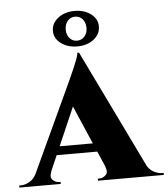

<svg xmlns="http://www.w3.org/2000/svg" viewBox="-92 -888 823 939"><g transform="rotate(-5 319.5 -418.5)"><path d="M313 -632 617 -5H419L241 -417ZM127 -63Q116 -37 130 -23.5Q144 -10 161 -10H168V0H-35V-10Q-35 -10 -31 -10Q-27 -10 -27 -10Q-7 -10 15 -22Q37 -34 51 -63ZM313 -632 314 -495 100 -3H23L256 -505Q259 -513 266.5 -529Q274 -545 282.5 -565Q291 -585 297.5 -603Q304 -621 305 -632ZM391 -184V-142H138V-184ZM393 -63H588Q602 -34 624 -22Q646 -10 666 -10Q666 -10 670 -10Q674 -10 674 -10V0H351V-10H359Q376 -10 390 -23.5Q404 -37 393 -63ZM309 -837Q357 -837 389 -812.5Q421 -788 421 -752Q421 -713 388.5 -688Q356 -663 308 -663Q260 -663 227.5 -687.5Q195 -712 195 -749Q195 -786 227.5 -811.5Q260 -837 309 -837ZM308 -809Q287 -809 272.5 -792.5Q258 -776 258 -749Q258 -724 272.5 -707.5Q287 -691 308 -691Q331 -691 345.5 -707.5Q360 -724 360 -749Q360 -776 345.5 -792.5Q331 -809 308 -809Z"/></g></svg>

Font: Cinzel ExtraBold
Style: Regular
Weight: 800
Designer: Natanael Gama
Version: Version 2.000